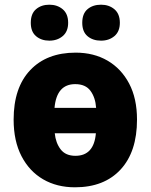

<svg xmlns="http://www.w3.org/2000/svg" viewBox="-20 -787 642 817"><path d="M563 -278Q563 -141 493 -65.5Q423 10 299 10Q222 10 163.5 -24Q105 -58 71.5 -122.5Q38 -187 38 -278Q38 -414 108.5 -488.5Q179 -563 302 -563Q379 -563 437.5 -529Q496 -495 529.5 -431.5Q563 -368 563 -278ZM300 -429Q221 -429 212 -328H389Q386 -372 365 -400.5Q344 -429 300 -429ZM301 -124Q380 -124 388 -220H213Q217 -179 238 -151.5Q259 -124 301 -124ZM111 -690Q111 -729 133.5 -748Q156 -767 190 -767Q224 -767 247 -747.5Q270 -728 270 -690Q270 -653 247 -633.5Q224 -614 190 -614Q156 -614 133.5 -633Q111 -652 111 -690ZM330 -690Q330 -729 352.5 -748Q375 -767 410 -767Q444 -767 467 -747.5Q490 -728 490 -690Q490 -653 467 -633.5Q444 -614 410 -614Q375 -614 352.5 -633Q330 -652 330 -690Z"/></svg>

Font: Noto Sans SemiCondensed Black
Style: Regular
Weight: 900
Width: 4
Designer: Monotype Design Team
Foundry: Monotype Imaging Inc.
Version: Version 2.013; ttfautohint (v1.8.4.7-5d5b)